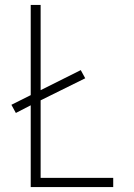

<svg xmlns="http://www.w3.org/2000/svg" viewBox="-20 -755 540 775"><path d="M104 0V-330L44 -299L26 -332L104 -371V-735H144V-391L306 -472L324 -439L144 -350V-37H437V0Z"/></svg>

Font: Iosevka SS18 Extralight
Style: Regular
Weight: 200
Monospace: yes
Designer: Belleve Invis
Foundry: Belleve Invis
Version: Version 25.1.1; ttfautohint (v1.8.4)